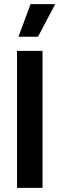

<svg xmlns="http://www.w3.org/2000/svg" viewBox="-20 -905 286 925"><path d="M62 0V-660H185V0ZM163 -728H69L127 -885H246Z"/></svg>

Font: Bricolage Grotesque 10pt Condensed SemiBold
Style: Regular
Weight: 600
Width: 3
Designer: Mathieu Triay
Foundry: Atelier Triay
Version: Version 1.000; ttfautohint (v1.8.4.7-5d5b);gftools[0.9.32]